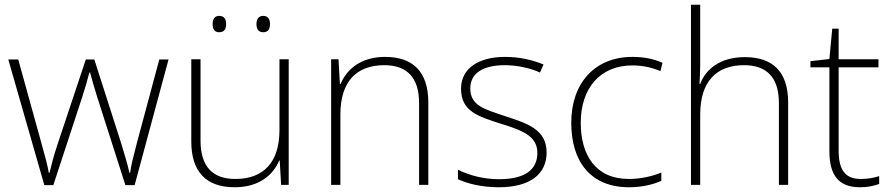

<svg xmlns="http://www.w3.org/2000/svg" viewBox="-20 -780 3756 810"><path d="M390 -371 509 1H548L691 -529H652L557 -175C542 -117 533 -83 529 -51H526C519 -84 507 -123 492 -173L378 -529H342L223 -172C204 -115 197 -83 189 -51H186C180 -84 172 -115 155 -175L57 -529H15L167 1H205L327 -371C339 -407 348 -440 357 -474H360C369 -440 378 -410 390 -371Z M877 -679C877 -658 885 -644 904 -644C927 -644 934 -658 934 -679C934 -698 927 -713 904 -713C885 -713 877 -698 877 -679ZM1062 -679C1062 -658 1070 -644 1090 -644C1112 -644 1119 -658 1119 -679C1119 -698 1112 -713 1090 -713C1070 -713 1062 -698 1062 -679ZM1198 -530H1159V-232C1159 -92 1089 -25 973 -25C878 -25 826 -76 826 -187V-530H787V-183C787 -55 850 10 970 10C1074 10 1133 -43 1158 -103H1160L1166 0H1198Z M1604 -540C1501 -540 1442 -486 1417 -426H1414L1408 -530H1377V0H1416V-297C1416 -437 1485 -505 1601 -505C1695 -505 1748 -455 1748 -345V0H1787V-347C1787 -479 1721 -540 1604 -540Z M2286 -137C2286 -235 2202 -260 2111 -290C2026 -319 1964 -333 1964 -407C1964 -472 2019 -505 2110 -505C2162 -505 2220 -492 2258 -474L2273 -508C2229 -526 2174 -540 2111 -540C1997 -540 1925 -490 1925 -406C1925 -310 1997 -289 2093 -258C2184 -230 2247 -206 2247 -135C2247 -67 2199 -24 2085 -24C2023 -24 1962 -39 1912 -64V-24C1950 -6 2011 10 2084 10C2216 10 2286 -45 2286 -137Z M2634 10C2690 10 2736 -2 2770 -17V-52C2731 -36 2683 -25 2633 -25C2492 -25 2430 -127 2430 -262C2430 -407 2511 -504 2648 -504C2686 -504 2727 -497 2766 -480L2775 -515C2739 -531 2698 -540 2648 -540C2490 -540 2390 -430 2390 -262C2390 -100 2470 10 2634 10Z M2934 -504V-760H2895V0H2934V-297C2934 -437 3003 -505 3119 -505C3213 -505 3266 -455 3266 -345V0H3305V-347C3305 -479 3239 -539 3122 -539C3018 -539 2957 -488 2934 -426H2931C2932 -454 2934 -475 2934 -504Z M3611 -25C3542 -25 3518 -68 3518 -146V-496H3686V-530H3518V-659H3491L3479 -531L3399 -522V-496H3479V-143C3479 -43 3516 10 3608 10C3642 10 3667 4 3689 -4V-37C3668 -30 3642 -25 3611 -25Z"/></svg>

Font: Noto Sans Lao ExtraLight
Style: Regular
Weight: 200
Designer: Monotype Design Team
Foundry: Monotype Imaging Inc.
Version: Version 2.003